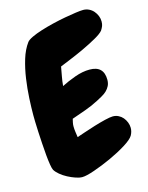

<svg xmlns="http://www.w3.org/2000/svg" viewBox="-115 -822 700 908"><g transform="rotate(-15 235.0 -368.5)"><path d="M455.1 -153.3Q455.1 -134.8 445.3 -117.2Q435.5 -100.6 399.4 -78.1Q363.3 -55.7 319.3 -35.6Q275.4 -15.6 234.4 -1.5Q193.4 12.7 173.8 12.7Q160.2 12.7 141.6 6.3Q123 0 104.5 -9.8Q85.9 -19.5 70.8 -32.2Q55.7 -44.9 48.8 -56.6Q44.9 -63.5 41.5 -84Q38.1 -104.5 35.6 -131.8Q33.2 -159.2 31.2 -189.9Q29.3 -220.7 27.8 -248.5Q26.4 -276.4 25.9 -297.9Q25.4 -319.3 25.4 -329.1Q25.4 -365.2 27.8 -412.1Q30.3 -459 37.1 -506.3Q43.9 -553.7 57.1 -597.2Q70.3 -640.6 92.8 -670.9Q99.6 -679.7 120.1 -689.5Q140.6 -699.2 168.5 -708Q196.3 -716.8 228.5 -724.6Q260.7 -732.4 290.5 -737.8Q320.3 -743.2 344.7 -746.6Q369.1 -750 381.8 -750Q396.5 -750 409.7 -743.7Q422.9 -737.3 432.1 -726.6Q441.4 -715.8 446.8 -702.6Q452.1 -689.5 452.1 -674.8Q452.1 -662.1 448.7 -653.3Q445.3 -644.5 438.5 -633.8Q428.7 -621.1 397.5 -603.5Q366.2 -585.9 329.6 -568.8Q293 -551.8 259.3 -538.1Q225.6 -524.4 211.9 -518.6Q208 -496.1 203.6 -473.1Q199.2 -450.2 197.3 -426.8Q227.5 -442.4 265.6 -456.1Q303.7 -469.7 337.9 -469.7Q407.2 -469.7 407.2 -401.4Q407.2 -384.8 400.9 -372.1Q394.5 -359.4 384.3 -349.6Q374 -339.8 360.8 -332.5Q347.7 -325.2 335 -318.4Q303.7 -301.8 269.5 -289.6Q235.4 -277.3 201.2 -265.6Q199.2 -257.8 197.3 -248.5Q195.3 -239.3 195.3 -230.5Q195.3 -216.8 197.3 -203.1Q199.2 -189.5 201.2 -175.8Q212.9 -179.7 238.8 -188.5Q264.6 -197.3 293 -206.1Q321.3 -214.8 347.7 -221.2Q374 -227.5 386.7 -227.5Q401.4 -227.5 414.1 -221.2Q426.8 -214.8 435.5 -204.6Q444.3 -194.3 449.7 -180.7Q455.1 -167 455.1 -153.3Z"/></g></svg>

Font: Chewy
Style: Regular
Weight: 400
Version: Version 1.001